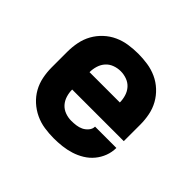

<svg xmlns="http://www.w3.org/2000/svg" viewBox="-130 -690 860 860"><g transform="rotate(45 300.0 -260.0)"><path d="M300 8Q270 8 240 3.5Q210 -1 182.5 -14Q155 -27 132.5 -47.5Q110 -68 95.5 -94Q81 -120 75 -150Q69 -180 69 -210V-310Q69 -340 75 -370Q81 -400 95.5 -426Q110 -452 132.5 -473Q155 -494 182.5 -506.5Q210 -519 240 -523.5Q270 -528 300 -528Q330 -528 360 -523.5Q390 -519 417.5 -506.5Q445 -494 467.5 -473Q490 -452 504.5 -426Q519 -400 525 -370Q531 -340 531 -310V-205H204Q204 -185 210 -165.5Q216 -146 229 -131.5Q242 -117 261 -110Q280 -103 300 -103Q315 -103 330.5 -105Q346 -107 359.5 -113.5Q373 -120 383.5 -132.5Q394 -145 394 -160H529Q529 -133 519.5 -108Q510 -83 493 -62.5Q476 -42 453 -28Q430 -14 404.5 -6Q379 2 352.5 5Q326 8 300 8ZM396 -315Q396 -335 390 -354.5Q384 -374 371 -388.5Q358 -403 339 -410Q320 -417 300 -417Q280 -417 261 -410Q242 -403 229 -388.5Q216 -374 210 -354.5Q204 -335 204 -315Z"/></g></svg>

Font: Iosevka Aile Heavy
Style: Regular
Weight: 900
Designer: Belleve Invis
Foundry: Belleve Invis
Version: Version 31.1.0; ttfautohint (v1.8.4)